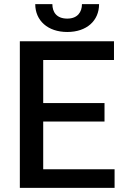

<svg xmlns="http://www.w3.org/2000/svg" viewBox="-20 -911 607 931"><path d="M535.6 -90.3H189.5V-321.8H486.8V-411.1H189.5V-620.1H532.7V-710.9H76.2V0H535.6ZM377.4 -891.1C377.4 -853.5 356.9 -820.8 306.2 -820.8C253.4 -820.8 233.9 -853.5 233.9 -891.1H150.9C150.9 -811.5 211.4 -755.9 306.2 -755.9C400.4 -755.9 460.4 -810.5 460.4 -891.1Z"/></svg>

Font: Bert Sans Medium
Style: Regular
Weight: 500
Designer: Christian Robertson (Google), Cristiano Sobral
Foundry: Google, Cristiano Sobral
Version: Version 3.101